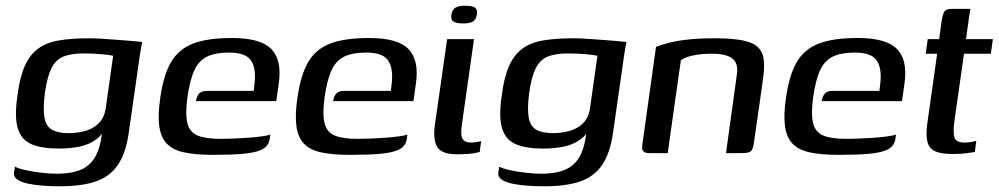

<svg xmlns="http://www.w3.org/2000/svg" viewBox="-20 -536 3495 672"><path d="M189 116Q161 116 132 114Q103 112 79 107Q55 102 41 92.5Q27 83 29 68Q30 64 31 57Q32 50 32 47Q44 54 69.5 59.5Q95 65 125 68.5Q155 72 178 72Q236 72 269.5 55Q303 38 319.5 0.5Q336 -37 340 -99H356Q341 -66 316.5 -48Q292 -30 259 -23Q226 -16 186 -16Q127 -16 91 -31Q55 -46 42.5 -86Q30 -126 41 -201Q49 -265 66.5 -304.5Q84 -344 113 -365.5Q142 -387 186 -394.5Q230 -402 293 -402Q314 -402 342.5 -400Q371 -398 399.5 -396Q428 -394 449 -392Q470 -390 478 -389Q477 -386 474.5 -373Q472 -360 469.5 -343.5Q467 -327 465 -311L431 -74Q421 -1 393 40.5Q365 82 315.5 99Q266 116 189 116ZM220 -70Q252 -70 279.5 -78Q307 -86 326 -105Q345 -124 350 -157L376 -341Q367 -343 338.5 -346Q310 -349 272 -349Q229 -349 202 -338Q175 -327 160 -297Q145 -267 137 -210Q130 -155 135.5 -124.5Q141 -94 162 -82Q183 -70 220 -70Z M726 6Q665 6 625 -2.5Q585 -11 564 -33Q543 -55 537.5 -94Q532 -133 541 -194Q552 -272 578 -317.5Q604 -363 654.5 -383Q705 -403 792 -403Q892 -403 929.5 -364.5Q967 -326 956 -246L947 -182H666Q668 -198 676.5 -208Q685 -218 704 -218H868L871 -244Q877 -298 858 -325Q839 -352 782 -352Q735 -352 706 -338.5Q677 -325 661 -291.5Q645 -258 636 -196Q628 -136 636 -104.5Q644 -73 672 -61.5Q700 -50 752 -50Q771 -50 797 -51Q823 -52 850 -54Q877 -56 898 -59Q919 -62 926 -65L924 -51Q923 -40 916 -29Q909 -18 893 -11Q870 -1 829 2.5Q788 6 726 6Z M1206 6Q1145 6 1105 -2.5Q1065 -11 1044 -33Q1023 -55 1017.5 -94Q1012 -133 1021 -194Q1032 -272 1058 -317.5Q1084 -363 1134.5 -383Q1185 -403 1272 -403Q1372 -403 1409.5 -364.5Q1447 -326 1436 -246L1427 -182H1146Q1148 -198 1156.5 -208Q1165 -218 1184 -218H1348L1351 -244Q1357 -298 1338 -325Q1319 -352 1262 -352Q1215 -352 1186 -338.5Q1157 -325 1141 -291.5Q1125 -258 1116 -196Q1108 -136 1116 -104.5Q1124 -73 1152 -61.5Q1180 -50 1232 -50Q1251 -50 1277 -51Q1303 -52 1330 -54Q1357 -56 1378 -59Q1399 -62 1406 -65L1404 -51Q1403 -40 1396 -29Q1389 -18 1373 -11Q1350 -1 1309 2.5Q1268 6 1206 6Z M1579 4Q1526 4 1510.5 -21.5Q1495 -47 1502 -98L1545 -399H1639L1597 -103Q1591 -65 1598.5 -51Q1606 -37 1629 -37Q1638 -37 1649.5 -39Q1661 -41 1664 -42L1659 -4Q1655 -3 1645.5 -1Q1636 1 1620 2.5Q1604 4 1579 4ZM1601 -454Q1578 -454 1567.5 -460.5Q1557 -467 1560 -485Q1563 -503 1574.5 -509.5Q1586 -516 1609 -516Q1632 -516 1642 -509.5Q1652 -503 1649 -485Q1646 -467 1635 -460.5Q1624 -454 1601 -454Z M1884 116Q1856 116 1827 114Q1798 112 1774 107Q1750 102 1736 92.5Q1722 83 1724 68Q1725 64 1726 57Q1727 50 1727 47Q1739 54 1764.5 59.5Q1790 65 1820 68.5Q1850 72 1873 72Q1931 72 1964.5 55Q1998 38 2014.5 0.5Q2031 -37 2035 -99H2051Q2036 -66 2011.5 -48Q1987 -30 1954 -23Q1921 -16 1881 -16Q1822 -16 1786 -31Q1750 -46 1737.5 -86Q1725 -126 1736 -201Q1744 -265 1761.5 -304.5Q1779 -344 1808 -365.5Q1837 -387 1881 -394.5Q1925 -402 1988 -402Q2009 -402 2037.5 -400Q2066 -398 2094.5 -396Q2123 -394 2144 -392Q2165 -390 2173 -389Q2172 -386 2169.5 -373Q2167 -360 2164.5 -343.5Q2162 -327 2160 -311L2126 -74Q2116 -1 2088 40.5Q2060 82 2010.5 99Q1961 116 1884 116ZM1915 -70Q1947 -70 1974.5 -78Q2002 -86 2021 -105Q2040 -124 2045 -157L2071 -341Q2062 -343 2033.5 -346Q2005 -349 1967 -349Q1924 -349 1897 -338Q1870 -327 1855 -297Q1840 -267 1832 -210Q1825 -155 1830.5 -124.5Q1836 -94 1857 -82Q1878 -70 1915 -70Z M2252 0Q2223 0 2228 -28L2276 -372Q2294 -379 2320.5 -386Q2347 -393 2386.5 -397.5Q2426 -402 2481 -402Q2543 -402 2580 -394.5Q2617 -387 2634 -369.5Q2651 -352 2653.5 -324Q2656 -296 2650 -255L2619 -38Q2617 -24 2613.5 -15Q2610 -6 2601 -3Q2592 0 2575 0H2521L2559 -275Q2565 -314 2543.5 -331Q2522 -348 2472 -348Q2435 -348 2406 -342Q2377 -336 2363 -325L2317 0Z M2916 6Q2855 6 2815 -2.5Q2775 -11 2754 -33Q2733 -55 2727.5 -94Q2722 -133 2731 -194Q2742 -272 2768 -317.5Q2794 -363 2844.5 -383Q2895 -403 2982 -403Q3082 -403 3119.5 -364.5Q3157 -326 3146 -246L3137 -182H2856Q2858 -198 2866.5 -208Q2875 -218 2894 -218H3058L3061 -244Q3067 -298 3048 -325Q3029 -352 2972 -352Q2925 -352 2896 -338.5Q2867 -325 2851 -291.5Q2835 -258 2826 -196Q2818 -136 2826 -104.5Q2834 -73 2862 -61.5Q2890 -50 2942 -50Q2961 -50 2987 -51Q3013 -52 3040 -54Q3067 -56 3088 -59Q3109 -62 3116 -65L3114 -51Q3113 -40 3106 -29Q3099 -18 3083 -11Q3060 -1 3019 2.5Q2978 6 2916 6Z M3315 3Q3275 3 3254 -6Q3233 -15 3226.5 -38Q3220 -61 3225 -100L3260 -348H3220L3227 -399H3267L3276 -465Q3279 -483 3283 -491.5Q3287 -500 3295 -502.5Q3303 -505 3318 -505H3376Q3376 -503 3375 -496.5Q3374 -490 3372 -478L3361 -399H3455L3448 -348H3354L3320 -109Q3315 -70 3321 -53.5Q3327 -37 3356 -37Q3366 -37 3379 -39Q3392 -41 3397 -43L3392 -4Q3386 -3 3365 0Q3344 3 3315 3Z"/></svg>

Font: Genos Medium
Style: Italic
Weight: 500
Italic angle: -8°
Designer: Robert E. Leuschke
Foundry: Robert E. Leuschke
Version: Version 1.010